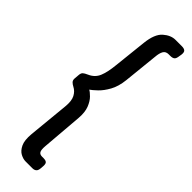

<svg xmlns="http://www.w3.org/2000/svg" viewBox="-305 -768 906 906"><g transform="rotate(45 147.5 -315.0)"><path d="M131 138Q115 138 97 128.5Q79 119 67.5 95Q56 71 60 27L80 -178Q84 -218 72.5 -239.5Q61 -261 41 -271Q31 -276 24 -283Q17 -290 18 -303L20 -327Q21 -341 27.5 -347Q34 -353 50 -360Q82 -374 94.5 -404Q107 -434 112 -485L130 -652Q137 -717 166 -742.5Q195 -768 226 -768H268Q283 -768 290 -762Q297 -756 295 -739L293 -727Q291 -709 284 -703Q277 -697 262 -697H251Q232 -697 224 -683Q216 -669 214 -643L196 -469Q191 -423 173.5 -391.5Q156 -360 136 -341Q116 -322 104 -314Q114 -309 129.5 -293.5Q145 -278 155.5 -251.5Q166 -225 163 -185L146 22Q144 47 149.5 57Q155 67 170 67H182Q193 67 200 72Q207 77 206 94L205 108Q204 125 196.5 131.5Q189 138 177 138Z"/></g></svg>

Font: Asap Medium
Style: Italic
Weight: 500
Italic angle: -6°
Designer: Pablo Cosgaya
Foundry: Omnibus-Type
Version: Version 3.001; ttfautohint (v1.8.3)